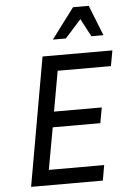

<svg xmlns="http://www.w3.org/2000/svg" viewBox="-61 -969 674 1013"><g transform="rotate(-5 276.0 -462.5)"><path d="M456 -81 442 0H62L182 -680H552L537 -598H255L217 -385H470L455 -303H203L163 -81ZM448 -764 398 -859 313 -764H244L365 -925H448L512 -764Z"/></g></svg>

Font: Inria Sans
Style: Italic
Weight: 400
Italic angle: -10°
Designer: Black Foundry Team
Foundry: Black Foundry
Version: Version 1.2; ttfautohint (v1.8.3)